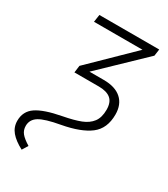

<svg xmlns="http://www.w3.org/2000/svg" viewBox="-201 -607 785 895"><g transform="rotate(30 191.5 -159.5)"><path d="M-21 96Q-21 45 19.5 17.5Q60 -10 150 -27Q208 -38 242.5 -51.5Q277 -65 295.5 -89.5Q314 -114 314 -156Q314 -196 292.5 -214Q271 -232 228 -232H97L102 -270L319 -482H58L64 -522H386L381 -486L156 -270H233Q295 -270 328 -240.5Q361 -211 361 -157Q361 -82 312 -44.5Q263 -7 165 11Q86 25 55.5 44Q25 63 25 97Q25 120 38.5 136.5Q52 153 83 172L64 203Q22 181 0.5 155.5Q-21 130 -21 96Z"/></g></svg>

Font: Fira Sans Condensed ExtraLight
Style: Italic
Weight: 275
Width: 3
Italic angle: -8°
Designer: Carrois Corporate & Edenspiekermann AG
Foundry: Carrois Corporate GbR & Edenspiekermann AG
Version: Version 4.203